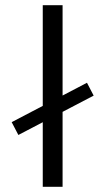

<svg xmlns="http://www.w3.org/2000/svg" viewBox="-20 -720 406 740"><path d="M341 -351.5 50.8 -199.8 25 -249.2 315.2 -401ZM221.2 0H144.8V-700H221.2Z"/></svg>

Font: Space Grotesk Variable Light
Style: Regular
Weight: 300
Designer: Florian Karsten
Foundry: Florian Karsten
Version: Version 2.000